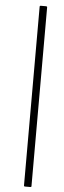

<svg xmlns="http://www.w3.org/2000/svg" viewBox="-65 -860 359 1074"><g transform="rotate(5 114.0 -322.5)"><path d="M118 185Q113 185 113 180V-825Q113 -830 118 -830H149Q155 -830 155 -825V180Q155 185 149 185Z"/></g></svg>

Font: Sofia Sans Semi Condensed ExtraLight
Style: Italic
Weight: 250
Italic angle: -9°
Version: Version 4.100